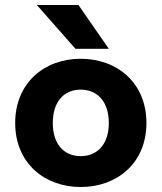

<svg xmlns="http://www.w3.org/2000/svg" viewBox="-20 -739 649 771"><path d="M304 12C450 12 568 -84 568 -245C568 -407 450 -503 304 -503C159 -503 41 -407 41 -245C41 -84 159 12 304 12ZM304 -379C371 -379 417 -331 417 -245C417 -160 371 -112 304 -112C237 -112 192 -160 192 -245C192 -331 237 -379 304 -379ZM417 -543 295 -719H128L283 -543Z"/></svg>

Font: Falling Sky
Style: Bd+
Weight: 400
Designer: Paul D. Hunt
Foundry: Adobe Systems Incorporated
Version: Version 1.02